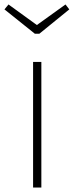

<svg xmlns="http://www.w3.org/2000/svg" viewBox="-25 -839 330 859"><path d="M268 -819 140 -727 13 -819 -5 -797 131 -688H151L285 -797ZM160 -562H123V0H160Z"/></svg>

Font: Glow Sans SC Normal ExtraLight
Style: Regular
Weight: 200
Designer: Ryoko NISHIZUKA (kana, bopomofo & ideographs); Paul D. Hunt (Latin, Greek & Cyrillic); Sandoll Communications, Soo-young
Version: Version 0.93